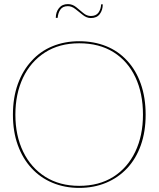

<svg xmlns="http://www.w3.org/2000/svg" viewBox="-20 -909 773 936"><path d="M366 7Q295 7 235.5 -18Q176 -43 134 -89Q91 -135 67 -201Q43 -267 43 -350Q43 -433 67 -499.5Q91 -566 134 -612Q176 -659 235.5 -683.5Q295 -708 366 -708Q438 -708 497.5 -684Q557 -660 600 -613Q643 -567 666.5 -500Q690 -433 690 -350Q690 -267 666.5 -201Q643 -135 600 -89Q557 -43 497.5 -18Q438 7 366 7ZM366 -3Q463 -3 532.5 -47Q602 -91 639.5 -169.5Q677 -248 677 -350Q677 -454 640 -532.5Q603 -611 533.5 -654.5Q464 -698 366 -698Q269 -698 199 -653Q129 -608 92 -529.5Q55 -451 55 -350Q55 -248 93 -169.5Q131 -91 201 -47Q271 -3 366 -3ZM423 -831Q448 -831 460 -847.5Q472 -864 473 -888H481Q481 -860 466.5 -840.5Q452 -821 423 -821Q403 -821 384.5 -835.5Q366 -850 348 -864.5Q330 -879 311 -879Q286 -879 274.5 -862.5Q263 -846 261 -822H252Q252 -850 267.5 -869.5Q283 -889 311 -889Q333 -889 351 -874.5Q369 -860 386 -845.5Q403 -831 423 -831Z"/></svg>

Font: Aleo Thin
Style: Regular
Weight: 250
Designer: Alessio Laiso
Foundry: Alessio Laiso
Version: Version 2.001;gftools[0.9.29]